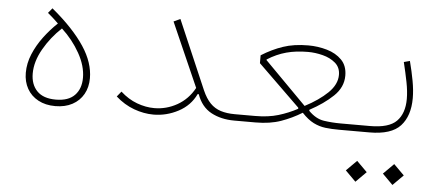

<svg xmlns="http://www.w3.org/2000/svg" viewBox="-47 -544 1995 877"><g transform="rotate(5 950.0 -105.5)"><path d="M211.9 -24.4Q154.3 -24.4 125.5 -54.2Q96.7 -84 96.7 -134.3Q96.7 -189 129.6 -246.8Q162.6 -304.7 211.9 -350.6Q262.2 -304.2 294.7 -246.3Q327.1 -188.5 327.1 -134.3Q327.1 -84 298.3 -54.2Q269.5 -24.4 211.9 -24.4ZM211.9 5.4Q257.3 5.4 290.3 -12.5Q323.2 -30.3 341.1 -62Q358.9 -93.8 358.9 -134.8Q358.9 -170.4 346.9 -206.5Q335 -242.7 310.3 -280Q285.6 -317.4 248.5 -356.9Q211.4 -396.5 160.6 -438.5L142.1 -416Q155.3 -405.3 166.7 -394.8Q178.2 -384.3 191.4 -371.6Q157.7 -339.8 128.9 -301.3Q100.1 -262.7 82.5 -220.5Q64.9 -178.2 64.9 -134.8Q64.9 -93.8 82.8 -62Q100.6 -30.3 133.8 -12.5Q167 5.4 211.9 5.4Z M747.1 -440.9 716.8 -426.8 846.2 -133.3Q817.4 -80.6 768.1 -52.7Q718.8 -24.9 663.1 -24.9Q624 -24.9 583.7 -39.8Q543.5 -54.7 507.8 -86.9L488.3 -63Q527.3 -28.3 572.5 -11.7Q617.7 4.9 662.1 4.9Q721.7 4.9 775.9 -23.7Q830.1 -52.2 855.5 -106H860.4Q880.9 -48.8 926.3 -24.4Q971.7 0 1032.2 0H1042.5V-29.3H1032.2Q995.6 -29.3 967.8 -38.1Q939.9 -46.9 919.4 -67.9Q898.9 -88.9 882.8 -125.5Z M1341.3 -341.8Q1374.5 -341.8 1408.9 -333Q1443.4 -324.2 1467 -304Q1490.7 -283.7 1490.7 -249.5Q1490.7 -205.6 1450.7 -166.7Q1410.6 -127.9 1346.7 -94.7L1155.3 -288.1V-291Q1197.8 -317.9 1241.9 -329.8Q1286.1 -341.8 1341.3 -341.8ZM1339.8 -371.6Q1274.4 -371.6 1224.6 -354.7Q1174.8 -337.9 1126.5 -307.6V-271.5L1318.8 -84V-79.1Q1277.8 -57.1 1231.9 -43.2Q1186 -29.3 1125 -29.3H1042.5Q1036.6 -29.3 1034.7 -25.1Q1032.7 -21 1032.7 -14.6Q1032.7 -8.3 1034.7 -4.2Q1036.6 0 1042.5 0H1129.9Q1196.3 0 1246.1 -17.6Q1295.9 -35.2 1341.3 -63Q1369.1 -33.2 1395.5 -20Q1421.9 -6.8 1450.2 -3.4Q1478.5 0 1512.7 0H1622.6V-29.3H1518.1Q1477.5 -29.3 1440.4 -34.9Q1403.3 -40.5 1370.1 -74.2V-79.1Q1434.1 -113.3 1477.1 -154.3Q1520 -195.3 1520 -248.5Q1520 -293.9 1493.4 -320.8Q1466.8 -347.7 1425.5 -359.6Q1384.3 -371.6 1339.8 -371.6Z M1808.1 -341.3 1780.8 -334Q1792.5 -286.1 1800.8 -243.9Q1809.1 -201.7 1809.1 -167Q1809.1 -100.6 1773.9 -64.9Q1738.8 -29.3 1652.3 -29.3H1622.6Q1612.8 -29.3 1612.8 -14.6Q1612.8 0 1622.6 0H1652.3Q1752.4 0 1794.2 -45.7Q1835.9 -91.3 1835.9 -172.9Q1835.9 -209 1828.1 -251.7Q1820.3 -294.4 1808.1 -341.3ZM1560.1 182.1 1607.9 230 1655.8 182.1 1607.9 134.3ZM1730 182.1 1777.8 230 1825.7 182.1 1777.8 134.3Z"/></g></svg>

Font: Estedad VF
Style: Regular
Weight: 100
Designer: Amin Abedi
Version: Version 7.3